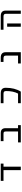

<svg xmlns="http://www.w3.org/2000/svg" viewBox="2217 -2781 566 5040"><g transform="rotate(-90 2500.0 -261.0)"><path d="M645.5 2H554.7V-452.1H272.5V-524.4H724.6V-452.1H645.5Z M1568.4 -391.6Q1568.4 -426.8 1555.7 -439.5Q1543 -452.1 1506.8 -452.1H1314.5V-524.4H1528.3Q1655.3 -524.4 1655.3 -397.5V-70.3H1734.4V2H1282.2V-70.3H1568.4Z M2572.3 -524.4Q2715.8 -524.4 2715.8 -394.5Q2715.8 -156.2 2615.2 2H2311.5V-70.3H2563.5Q2630.9 -194.3 2629.9 -384.8Q2629.9 -421.9 2613.3 -437Q2596.7 -452.1 2556.6 -452.1H2311.5V-524.4Z M3560.5 -384.8Q3560.5 -421.9 3543.9 -437Q3527.3 -452.1 3486.3 -452.1H3394.5V-524.4H3506.8Q3649.4 -524.4 3649.4 -394.5V2H3354.5V-70.3H3560.5Z M4239.3 -452.1V-524.4H4599.6Q4742.2 -524.4 4742.2 -394.5V2H4658.2V-384.8Q4658.2 -421.9 4641.6 -437Q4625 -452.1 4585 -452.1ZM4404.3 -356.4V-77.1V2H4318.4V-77.1V-356.4Z"/></g></svg>

Font: GenEi Gothic M Regular
Style: Regular
Weight: 400
Designer: o_tamon (Modified); [Source Han Sans]
Ryoko NISHIZUKA  (kana & ideographs); Paul D. Hunt (Latin, Greek & Cyrillic); Wenl
Version: Version 1.1a;Original Version 1.004